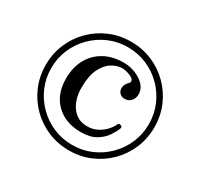

<svg xmlns="http://www.w3.org/2000/svg" viewBox="-146 -897 1101 1057"><g transform="rotate(30 405.0 -368.0)"><path d="M405 -23Q333 -23 270.5 -49.5Q208 -76 160.5 -123.5Q113 -171 86.5 -233.5Q60 -296 60 -368Q60 -440 86.5 -502.5Q113 -565 160.5 -612.5Q208 -660 270.5 -686.5Q333 -713 405 -713Q477 -713 539.5 -686.5Q602 -660 649.5 -612.5Q697 -565 723.5 -502.5Q750 -440 750 -368Q750 -296 723.5 -233.5Q697 -171 649.5 -123.5Q602 -76 539.5 -49.5Q477 -23 405 -23ZM405 -58Q469 -58 525 -82Q581 -106 624 -149Q667 -192 691 -248Q715 -304 715 -368Q715 -432 691 -488Q667 -544 624 -587Q581 -630 525 -654Q469 -678 405 -678Q341 -678 285 -654Q229 -630 186 -587Q143 -544 119 -488Q95 -432 95 -368Q95 -304 119 -248Q143 -192 186 -149Q229 -106 285 -82Q341 -58 405 -58ZM411 -143Q313 -143 253.5 -201Q194 -259 194 -360Q194 -428 222 -480.5Q250 -533 302.5 -563Q355 -593 428 -593Q465 -593 500.5 -579Q536 -565 560 -540.5Q584 -516 584 -482Q584 -457 569 -439.5Q554 -422 528 -422Q510 -422 497.5 -434Q485 -446 485 -465Q485 -479 492 -491.5Q499 -504 510 -514Q513 -517 513 -522Q513 -535 499.5 -543.5Q486 -552 467.5 -557Q449 -562 434 -562Q403 -562 370 -542Q337 -522 315 -477Q293 -432 293 -357Q293 -284 328.5 -236Q364 -188 425 -188Q461 -188 489.5 -203Q518 -218 537.5 -239.5Q557 -261 565 -280Q571 -293 584 -286Q596 -281 591 -269Q583 -247 563 -217Q543 -187 506.5 -165Q470 -143 411 -143Z"/></g></svg>

Font: Zen Old Mincho
Style: Regular
Weight: 400
Designer: Yoshimichi Ohira
Foundry: Positype
Version: Version 1.001